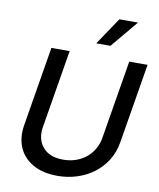

<svg xmlns="http://www.w3.org/2000/svg" viewBox="-102 -1044 943 1136"><g transform="rotate(10 369.0 -476.0)"><path d="M76 -248.9 155.2 -727.3H264.9L187.1 -257.8Q174.7 -184.3 215.2 -136Q255.3 -88.1 338.4 -88.1Q379.6 -88.1 415 -100.7Q450.3 -113.3 477.3 -135.8Q504.3 -158.4 521.8 -189.6Q539.4 -220.9 545.1 -257.8L622.9 -727.3H733L653.8 -248.9Q643.8 -187.5 613.5 -139Q583.1 -90.6 538.5 -57Q494 -23.4 438 -5.7Q382.1 12.1 321.4 12.1Q234 12.1 174.7 -21.3Q144.9 -38 123.4 -61.3Q101.9 -84.5 89.3 -113.5Q76.7 -142.4 73.2 -176.5Q69.6 -210.6 76 -248.9ZM522 -963.8H633.9L497.2 -800.1H411.9Z"/></g></svg>

Font: Inter P Medium
Style: Italic
Weight: 500
Italic angle: 9.39999°
Designer: Rasmus Andersson
Foundry: rsms
Version: Version 3.018;git-588b23468